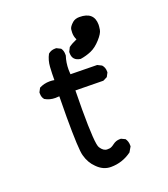

<svg xmlns="http://www.w3.org/2000/svg" viewBox="-127 -775 754 863"><g transform="rotate(-20 250.0 -343.0)"><path d="M256 -2Q219 -2 190 -32Q164 -57 154 -95Q145 -124 145 -283L146 -380L127 -379Q100 -379 78 -392Q68 -403 68 -421V-427L78 -446Q101 -458 128 -458Q139 -458 150 -456Q150 -487 152 -518.5Q154 -550 168 -576Q182 -588 201 -588H207L227 -578Q236 -566 236 -549V-542Q226 -512 226 -478L227 -456L354 -454L374 -444Q386 -431 386 -412V-407L376 -388L356 -378L223 -380L222 -288Q222 -122 235 -104Q249 -82 267 -82Q268 -82 277.5 -82.5Q287 -83 302 -94.5Q317 -106 335 -106H341L360 -97Q370 -83 370 -65V-59L356 -35Q311 -2 256 -2ZM294 -505Q256 -510 256 -546V-552L266 -572Q282 -584 306 -594Q298 -610 298 -628Q298 -631 299 -643.5Q300 -656 319 -673Q332 -684 352 -684Q422 -684 422 -622Q422 -615 419.5 -598.5Q417 -582 393.5 -556Q370 -530 345.5 -519.5Q321 -509 294 -505Z"/></g></svg>

Font: Xiaolai SC
Style: Regular
Weight: 400
Designer: Nozomi Seto 瀬戸のぞみ
Version: Version 3.11;December 4, 2020;FontCreator 13.0.0.2613 64-bit